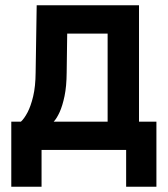

<svg xmlns="http://www.w3.org/2000/svg" viewBox="-20 -570 640 730"><path d="M22.9 140V-107.5H59.6Q72.1 -118.9 84.6 -142.5Q97.1 -166.2 106.1 -203.7Q115.1 -241.3 115.5 -294.6L119.5 -550H508.5V-107.5H574.7V140H459.6V0H138V140ZM184.2 -107.5H389.2V-442.2H235.5L233.5 -294.3Q233.1 -242 225.4 -204.8Q217.6 -167.5 206.7 -143.6Q195.8 -119.7 184.2 -107.5Z"/></svg>

Font: Pitagon Sans Mono
Style: Regular
Weight: 400
Monospace: yes
Designer: Travis Tran
Foundry: Pitagon
Version: Version 1.001;gftools[0.9.26]